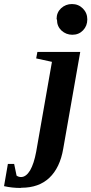

<svg xmlns="http://www.w3.org/2000/svg" viewBox="-155 -716 452 950"><path d="M-49 213 -53 214Q-96 214 -135 205L-116 95H-85L-73 153Q-63 160 -51 160Q-26 160 -6 127Q13 94 24 35L102 -410L24 -427L30 -459H242L158 19Q142 114 89 164Q37 213 -49 213ZM127 -618 125 -622Q125 -654 147 -675Q170 -696 201 -696Q233 -696 255 -674Q277 -652 277 -620Q277 -588 256 -566Q235 -544 203 -544Q172 -544 149 -565Q127 -586 127 -618Z"/></svg>

Font: Libra Serif Modern
Style: Bold Italic
Weight: 700
Italic angle: -12°
Designer: Stefan Peev, Context Ltd
Foundry: Stefan Peev, Context Ltd
Version: Version 1.000